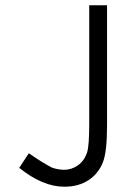

<svg xmlns="http://www.w3.org/2000/svg" viewBox="-20 -706 478 726"><path d="M384.8 -236.3Q384.8 -183.1 380.9 -147.5Q377 -111.8 368.7 -91.3Q360.4 -70.8 346.9 -54Q333.5 -37.1 314.9 -24.9Q296.4 -12.7 273.4 -6.3Q250.5 0 222.7 0Q141.6 0 52.7 -71.3L88.9 -126.5Q116.7 -107.4 137.9 -94.2Q159.2 -81.1 176.3 -72.3Q199.7 -64 222.7 -64Q250.5 -64 274.2 -80.6Q297.9 -97.2 308.6 -127.4Q313.5 -141.6 315.4 -169.4Q317.4 -197.3 317.4 -238.8V-686H384.8Z"/></svg>

Font: Kawthoolei
Style: Regular
Weight: 400
Designer: Moe Zed
Foundry: Moe Zed
Version: Version 1.000;July 10, 2024;FontCreator 14.0.0.2901 32-bit